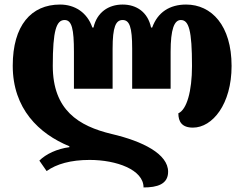

<svg xmlns="http://www.w3.org/2000/svg" viewBox="-20 -570 1075 844"><path d="M798 -550C726 -550 673 -516 649 -449H644C630 -516 581 -550 519 -550C457 -550 406 -516 391 -449H386C363 -516 308 -550 244 -550C117 -550 36 -458 36 -281C36 -92 151 18 285 73V77C231 84 182 107 153 136L185 182C228 151 291 133 374 133C492 133 611 176 611 254C671 254 719 240 719 185C719 107 608 51 471 19C325 -16 212 -86 212 -281C212 -437 228 -482 264 -482C296 -482 305 -442 305 -342V-180H475V-356C475 -452 489 -482 519 -482C549 -482 561 -452 561 -356V-180H730V-342C730 -442 746 -482 775 -482C810 -482 824 -437 824 -280C824 -169 801 -88 764 -72C764 -36 779 -9 828 -9C914 -9 998 -112 998 -280C998 -458 910 -550 798 -550Z"/></svg>

Font: Noto Serif Georgian Condensed Black
Style: Regular
Weight: 900
Width: 3
Designer: Monotype Design Team, Akaki Razmadze
Foundry: Google LLC
Version: Version 2.003